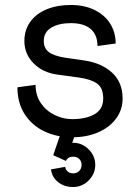

<svg xmlns="http://www.w3.org/2000/svg" viewBox="-20 -536 563 772"><path d="M50 -185 123 -195Q123 -152 144.5 -121Q166 -90 200 -73.5Q234 -57 270 -57Q326 -57 360.5 -77Q395 -97 395 -140Q395 -182 371 -199.5Q347 -217 299 -224L211 -236Q152 -244 115 -281.5Q78 -319 78 -371Q78 -415 101.5 -448Q125 -481 167.5 -498.5Q210 -516 265 -516Q319 -516 360 -496Q401 -476 423 -441Q445 -406 445 -361L372 -351Q372 -396 344.5 -419.5Q317 -443 265 -443Q217 -443 186.5 -425Q156 -407 156 -371Q156 -342 176.5 -326.5Q197 -311 242 -304L318 -293Q388 -283 430.5 -244Q473 -205 473 -140Q473 -95 447 -59.5Q421 -24 375 -4Q329 16 270 16Q209 16 159 -7.5Q109 -31 79.5 -76.5Q50 -122 50 -185ZM185 145 242 135Q244 147 252.5 154Q261 161 274 161Q289 161 298.5 151.5Q308 142 308 127Q308 112 298.5 103Q289 94 274 94Q253 94 245 111L194 88Q202 73 214 62Q226 51 241.5 44.5Q257 38 274 38Q310 38 336.5 64.5Q363 91 363 127Q363 163 336.5 189.5Q310 216 274 216Q239 216 214 196.5Q189 177 185 145ZM194 88 243 -55H303L245 111Z"/></svg>

Font: Uncut Sans VF
Style: Regular
Weight: 400
Designer: Kasper Nordkvist
Foundry: Uncut Type
Version: Version 1.100;FEAKit 1.0